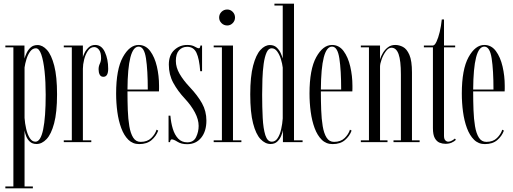

<svg xmlns="http://www.w3.org/2000/svg" viewBox="-20 -770 2780 1040"><path d="M9 250V240H52.5V-513.5H9V-523.5H112.5V-453Q116.5 -466 124.2 -483Q132 -500 146.2 -513Q160.5 -526 183.5 -526Q210.5 -526 234.5 -499.5Q258.5 -473 273.8 -414.2Q289 -355.5 289 -259Q289 -161 273.2 -102Q257.5 -43 232.2 -16.5Q207 10 178 10Q155.5 10 142 -2.5Q128.5 -15 121.8 -32.2Q115 -49.5 113 -63.5V240H158V250ZM172 -2.5Q200 -2.5 213.8 -68.8Q227.5 -135 227.5 -257Q227.5 -326 221.5 -383.2Q215.5 -440.5 203.8 -474.5Q192 -508.5 174.5 -508.5Q156.5 -508.5 143.8 -491.5Q131 -474.5 123.5 -450.2Q116 -426 113 -404.5V-131Q115 -101.5 121.8 -72Q128.5 -42.5 141 -22.5Q153.5 -2.5 172 -2.5Z M325.5 0V-10H369V-513.5H325.5V-523.5H429V-460.5Q430 -466.5 437.5 -482.5Q445 -498.5 459.5 -512.5Q474 -526.5 496 -526.5Q530.5 -526.5 548.2 -487.8Q566 -449 566 -397.5Q566 -354 540 -354Q526 -354 520 -365.8Q514 -377.5 514 -394.5Q514 -411 520.8 -425Q527.5 -439 527.5 -455.5Q527.5 -486 516.2 -500.5Q505 -515 490 -515Q470 -515 456.2 -495Q442.5 -475 435.8 -447.8Q429 -420.5 429 -397.5V-10H474.5V0Z M734 10.5Q699 10.5 675.2 -13Q651.5 -36.5 636.8 -76.2Q622 -116 615.5 -164.5Q609 -213 609 -263Q609 -394.5 645.5 -460.5Q682 -526.5 731 -526.5Q769 -526.5 793.5 -493.5Q818 -460.5 829.8 -409.8Q841.5 -359 841.5 -305.5Q841.5 -297.5 841.5 -290Q841.5 -282.5 841 -275H670.5V-273Q670.5 -222 672.2 -173.8Q674 -125.5 680.5 -86.5Q687 -47.5 701.5 -24.5Q716 -1.5 742 -1.5Q778 -1.5 799.2 -22.2Q820.5 -43 828 -67.5L837 -62.5Q826 -32.5 800.8 -11Q775.5 10.5 734 10.5ZM731 -517.5Q672 -517.5 670.5 -285H780.5Q780.5 -389.5 770.8 -453.5Q761 -517.5 731 -517.5Z M993.5 11Q962 11 941.5 -2Q921 -15 910.5 -15Q902.5 -15 901 0H893V-143.5H903Q906 -105.5 916 -72.5Q926 -39.5 945.2 -19.2Q964.5 1 994.5 1Q1028.5 1 1042.2 -27.5Q1056 -56 1056 -88Q1056 -122.5 1036 -160.5Q1016 -198.5 981.5 -235.5Q943 -276.5 918.8 -321Q894.5 -365.5 894.5 -420Q894.5 -471.5 924 -499Q953.5 -526.5 994 -526.5Q1019.5 -526.5 1034.8 -517.5Q1050 -508.5 1057.5 -508.5Q1064 -508.5 1065.5 -523.5H1074.5V-384.5H1064.5Q1059.5 -451.5 1044.2 -484Q1029 -516.5 994 -516.5Q966.5 -516.5 949.5 -497.2Q932.5 -478 932.5 -440Q932.5 -405 952.8 -370Q973 -335 1007.5 -298.5Q1050.5 -253 1074.2 -210.5Q1098 -168 1098 -117Q1098 -59 1069.8 -24Q1041.5 11 993.5 11Z M1211 -632Q1192.5 -632 1179.8 -644.8Q1167 -657.5 1167 -675Q1167 -693 1179.8 -705.8Q1192.5 -718.5 1211 -718.5Q1228 -718.5 1240.5 -705.8Q1253 -693 1253 -675Q1253 -657.5 1240.5 -644.8Q1228 -632 1211 -632ZM1137.5 0V-10H1182V-513.5H1137.5V-523.5H1242V-10H1287.5V0Z M1445.5 10Q1416.5 10 1391.2 -16.5Q1366 -43 1350.8 -102Q1335.5 -161 1335.5 -259Q1335.5 -355.5 1351 -414.2Q1366.5 -473 1390.8 -499.5Q1415 -526 1442 -526Q1465 -526 1479.2 -512.2Q1493.5 -498.5 1501 -481.2Q1508.5 -464 1511.5 -453V-740H1466.5V-750H1572.5V-10H1619V0H1512.5V-65Q1510.5 -52 1503.2 -34.2Q1496 -16.5 1482 -3.2Q1468 10 1445.5 10ZM1452.5 -2.5Q1471.5 -2.5 1484 -21.8Q1496.5 -41 1503 -70Q1509.5 -99 1511.5 -128.5V-404Q1509 -425.5 1501.5 -449.8Q1494 -474 1481.5 -491.2Q1469 -508.5 1451.5 -508.5Q1434 -508.5 1423.8 -485.2Q1413.5 -462 1408.2 -424Q1403 -386 1401.5 -342Q1400 -298 1400 -257Q1400 -189.5 1403 -131.5Q1406 -73.5 1417.2 -38Q1428.5 -2.5 1452.5 -2.5Z M1781.5 10.5Q1746.5 10.5 1722.8 -13Q1699 -36.5 1684.2 -76.2Q1669.5 -116 1663 -164.5Q1656.5 -213 1656.5 -263Q1656.5 -394.5 1693 -460.5Q1729.5 -526.5 1778.5 -526.5Q1816.5 -526.5 1841 -493.5Q1865.5 -460.5 1877.2 -409.8Q1889 -359 1889 -305.5Q1889 -297.5 1889 -290Q1889 -282.5 1888.5 -275H1718V-273Q1718 -222 1719.8 -173.8Q1721.5 -125.5 1728 -86.5Q1734.5 -47.5 1749 -24.5Q1763.5 -1.5 1789.5 -1.5Q1825.5 -1.5 1846.8 -22.2Q1868 -43 1875.5 -67.5L1884.5 -62.5Q1873.5 -32.5 1848.2 -11Q1823 10.5 1781.5 10.5ZM1778.5 -517.5Q1719.5 -517.5 1718 -285H1828Q1828 -389.5 1818.2 -453.5Q1808.5 -517.5 1778.5 -517.5Z M1934.5 0V-10H1978.5V-513.5H1934.5V-523.5H2038.5V-448.5Q2043.5 -465.5 2054.2 -483.5Q2065 -501.5 2081.5 -514Q2098 -526.5 2121 -526.5Q2142 -526.5 2162.8 -515.8Q2183.5 -505 2197.5 -473Q2211.5 -441 2211.5 -377.5V-10H2253V0H2111.5V-10H2151.5V-366.5Q2151.5 -442 2139 -476.8Q2126.5 -511.5 2100.5 -511.5Q2084 -511.5 2070 -492.2Q2056 -473 2047.2 -448.8Q2038.5 -424.5 2038.5 -409V-10H2079V0Z M2393 9Q2376.5 9 2361 2.8Q2345.5 -3.5 2335.2 -21.8Q2325 -40 2325 -76V-513.5H2276V-523.5H2325Q2334.5 -523.5 2344.2 -544Q2354 -564.5 2361.8 -596.8Q2369.5 -629 2373 -664.5H2385V-523.5H2445.5V-513.5H2385V-34Q2385 -17 2392.2 -9.8Q2399.5 -2.5 2408 -2.5Q2418.5 -2.5 2429.2 -9Q2440 -15.5 2444 -19.5L2449.5 -12.5Q2440.5 -3.5 2426 2.8Q2411.5 9 2393 9Z M2606.5 10.5Q2571.5 10.5 2547.8 -13Q2524 -36.5 2509.2 -76.2Q2494.5 -116 2488 -164.5Q2481.5 -213 2481.5 -263Q2481.5 -394.5 2518 -460.5Q2554.5 -526.5 2603.5 -526.5Q2641.5 -526.5 2666 -493.5Q2690.5 -460.5 2702.2 -409.8Q2714 -359 2714 -305.5Q2714 -297.5 2714 -290Q2714 -282.5 2713.5 -275H2543V-273Q2543 -222 2544.8 -173.8Q2546.5 -125.5 2553 -86.5Q2559.5 -47.5 2574 -24.5Q2588.5 -1.5 2614.5 -1.5Q2650.5 -1.5 2671.8 -22.2Q2693 -43 2700.5 -67.5L2709.5 -62.5Q2698.5 -32.5 2673.2 -11Q2648 10.5 2606.5 10.5ZM2603.5 -517.5Q2544.5 -517.5 2543 -285H2653Q2653 -389.5 2643.2 -453.5Q2633.5 -517.5 2603.5 -517.5Z"/></svg>

Font: Imbue 100pt Light
Style: Regular
Weight: 300
Designer: Tyler Finck
Foundry: Etcetera Type Company
Version: Version 1.102; ttfautohint (v1.8.3)